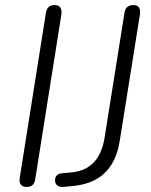

<svg xmlns="http://www.w3.org/2000/svg" viewBox="-20 -731 595 757"><path d="M85 6Q69 6 62 -3.5Q55 -13 58 -31L161 -680Q164 -696 172 -703.5Q180 -711 195 -711Q211 -711 217.5 -702Q224 -693 222 -674L119 -25Q117 -10 109 -2Q101 6 85 6ZM230 6Q214 7 205.5 0Q197 -7 197 -20Q197 -33 204.5 -40Q212 -47 225 -48L258 -51Q315 -55 349 -90Q383 -125 393 -192L471 -682Q474 -697 482.5 -704Q491 -711 506 -711Q521 -711 527.5 -702Q534 -693 532 -676L453 -181Q445 -125 421.5 -85.5Q398 -46 359 -24Q320 -2 261 3Z"/></svg>

Font: Nunito ExtraLight Light
Style: Italic
Weight: 300
Italic angle: -9°
Version: Version 3.602